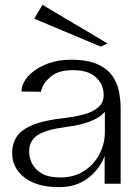

<svg xmlns="http://www.w3.org/2000/svg" viewBox="-20 -757 567 791"><path d="M223 14Q132 14 81 -25.5Q30 -65 30 -127Q30 -165 49 -194Q68 -223 115.5 -242.5Q163 -262 247 -271Q290 -276 326.5 -286Q363 -296 385 -315Q407 -334 407 -365Q407 -409 375.5 -438.5Q344 -468 280 -468Q223 -468 192 -443.5Q161 -419 152 -391Q150 -386 149 -379L68 -380Q69 -385 69.5 -390Q70 -395 71 -400Q80 -430 108 -455Q136 -480 178.5 -495.5Q221 -511 270 -511Q341 -511 382.5 -492Q424 -473 444.5 -442Q465 -411 471 -376Q477 -341 477 -308V0H411V-114Q391 -60 342.5 -23Q294 14 223 14ZM230 -26Q286 -26 327 -53Q368 -80 390 -122.5Q412 -165 412 -213V-296Q388 -270 348 -255.5Q308 -241 247 -233Q171 -223 135.5 -200.5Q100 -178 100 -133Q100 -109 111.5 -84.5Q123 -60 151 -43Q179 -26 230 -26ZM395 -565 121 -680 155 -737 423 -578Z"/></svg>

Font: Panamera
Style: Regular
Weight: 400
Designer: Bastien Sozeau
Foundry: NBR — Bastien Sozeau
Version: Version 3.002; ttfautohint (v1.8.4.7-5d5b);gftools[0.9.33]